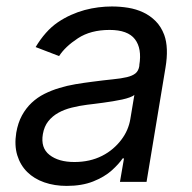

<svg xmlns="http://www.w3.org/2000/svg" viewBox="-20 -573 604 605"><path d="M31.2 -154.8Q36.6 -186.1 49.2 -209.2Q61.8 -232.2 79.7 -249.1Q97.7 -266 120 -277.2Q142.4 -288.4 167.1 -295.8Q191.8 -303.3 218 -307.7Q244.3 -312.1 269.9 -315.3Q307.9 -320.3 334.9 -323Q361.9 -325.6 379.8 -329.9Q397.7 -334.2 407.1 -342Q416.5 -349.8 419 -365.1V-367.9Q427.6 -420.1 405.2 -449.4Q382.8 -478.7 325.3 -478.7Q265.6 -478.7 225.5 -452.4Q185.4 -426.1 166.2 -396.3L92.3 -424.7Q107.2 -449.6 124.5 -469.1Q141.7 -488.6 161.9 -502.5Q182.2 -516.3 203.7 -525.9Q225.1 -535.5 246.8 -541.4Q268.5 -547.2 290.1 -549.9Q311.8 -552.6 332.4 -552.6Q358.7 -552.6 383.9 -548.5Q409.1 -544.4 431.1 -534.1Q453.1 -523.8 470.3 -506.6Q487.6 -489.3 497.5 -463.1Q512.1 -422.9 501.4 -359.4L441.8 0H358L370.7 -73.9H366.5Q360.4 -65 351.9 -55.6Q343.4 -46.2 332 -35.9Q308.9 -15.3 273.4 -1.2Q237.9 12.8 190.3 12.8Q151.6 12.8 119.5 1.6Q87.4 -9.6 65.7 -31.1Q44 -52.6 34.4 -83.8Q24.9 -115.1 31.2 -154.8ZM136 -84.9Q164.4 -62.5 214.5 -62.5Q263.5 -62.5 301.8 -82Q320.7 -91.6 335.8 -104.6Q350.9 -117.5 362.2 -132.5Q373.6 -147.4 380.7 -163.9Q387.8 -180.4 390.6 -197.4L403.4 -274.1Q399.1 -269.9 388.8 -266.2Q378.6 -262.4 364.9 -259.4Q351.2 -256.4 335.6 -253.9Q320 -251.4 304.9 -249.3Q289.8 -247.2 276.5 -245.6Q263.1 -244 254.3 -242.9Q229 -239.7 205.8 -233.8Q182.5 -228 163.7 -217.5Q144.9 -207 132.1 -190.9Q119.3 -174.7 115.1 -150.6Q107.6 -106.9 136 -84.9Z"/></svg>

Font: Inter P
Style: Italic
Weight: 400
Italic angle: -9.40001°
Designer: Rasmus Andersson
Foundry: rsms
Version: Version 3.018;git-588b23468